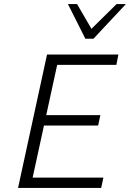

<svg xmlns="http://www.w3.org/2000/svg" viewBox="-20 -927 641 947"><path d="M479 0H69L212 -658H564L554 -607H262L141 -51H490ZM156 -308 167 -359H475L464 -308ZM401 -736 418 -772 555 -907H601L441 -736ZM401 -736 315 -907H360L438 -773L441 -736Z"/></svg>

Font: Ysabeau Office Light
Style: Italic
Weight: 300
Italic angle: -12°
Designer: Christian Thalmann (Catharsis Fonts)
Version: Version 2.001;gftools[0.9.30]; featfreeze: tnum,lnum,ss02